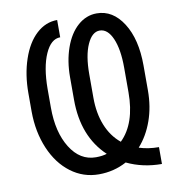

<svg xmlns="http://www.w3.org/2000/svg" viewBox="-82 -794 806 882"><g transform="rotate(-10 321.0 -353.5)"><path d="M602.5 13.7Q513.7 13.7 439.5 -22Q379.9 10.3 309.6 10.3Q237.3 10.3 179.2 -33.2Q121.1 -76.7 88.1 -154.3Q55.2 -231.9 54.7 -326.7V-413.6Q54.7 -499.5 78.9 -570.8Q103 -642.1 146 -681.6Q189 -721.2 243.2 -721.2V-640.6Q199.7 -640.6 172.6 -579.3Q145.5 -518.1 145 -417.5V-329.6Q145 -214.8 190.4 -142.1Q235.8 -69.3 309.6 -69.3Q339.4 -69.3 360.8 -76.2Q255.9 -174.8 255.9 -346.7V-452.1Q255.9 -526.9 277.6 -588.6Q299.3 -650.4 338.6 -685.1Q377.9 -719.7 426.8 -719.7Q502 -719.7 549.8 -644.5Q597.7 -569.3 597.7 -446.3V-331.1Q597.7 -253.9 574.7 -189.5Q551.8 -125 510.3 -78.6Q552.2 -64.9 602.5 -64.9ZM345.2 -340.3Q345.2 -268.6 367.7 -212.2Q390.1 -155.8 434.1 -119.6Q508.3 -191.9 508.3 -337.4V-452.6Q508.3 -538.1 486.1 -588.9Q463.9 -639.6 426.8 -639.6Q391.1 -639.6 368.2 -588.4Q345.2 -537.1 345.2 -450.7Z"/></g></svg>

Font: Roboto Condensed
Style: Regular
Weight: 400
Designer: Google
Version: Version 2.001047; 2015